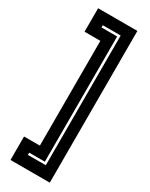

<svg xmlns="http://www.w3.org/2000/svg" viewBox="-243 -796 814 1041"><g transform="rotate(30 164.0 -275.0)"><path d="M280 200H34V53H133V-603H34V-750H280ZM214 129V-683H102V-669H200V115H102V129Z"/></g></svg>

Font: Tourney Expanded Regular
Style: Bold
Weight: 700
Width: 7
Designer: Tyler Finck
Foundry: Etcetera Type Co
Version: Version 1.010; ttfautohint (v1.8.3)